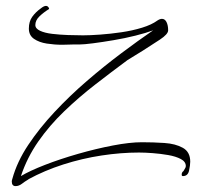

<svg xmlns="http://www.w3.org/2000/svg" viewBox="-20 -604 677 652"><path d="M33 28Q20 28 20 12Q20 9 22 3Q38 -55 76 -112Q114 -169 165.5 -224Q217 -279 275 -329Q333 -379 391 -422.5Q449 -466 500 -501Q476 -492 440 -483Q404 -474 365.5 -467.5Q327 -461 296 -457Q265 -453 251 -453H230Q221 -453 211.5 -452.5Q202 -452 191 -452Q165 -452 139 -456Q113 -460 95.5 -472Q78 -484 78 -507Q78 -531 89.5 -547Q101 -563 118 -575Q129 -584 136 -584Q141 -584 144.5 -579.5Q148 -575 146 -573Q128 -562 114 -548.5Q100 -535 100 -519Q100 -507 116 -499.5Q132 -492 157.5 -489Q183 -486 211 -485Q239 -484 262 -484Q285 -484 320 -486.5Q355 -489 392.5 -494.5Q430 -500 462.5 -510Q495 -520 514 -534Q523 -540 530 -540Q540 -540 545.5 -529Q551 -518 551 -501Q551 -488 523 -469.5Q495 -451 465 -432L413 -400Q359 -360 303.5 -317Q248 -274 198 -226Q148 -178 110 -123.5Q72 -69 51 -6Q81 -24 132.5 -44Q184 -64 245 -81.5Q306 -99 363.5 -110Q421 -121 462 -121Q500 -121 538 -118.5Q576 -116 601 -102Q626 -88 626 -55Q626 -43 622 -24.5Q618 -6 601 -6Q597 -6 597 -11Q597 -19 603 -23Q605 -27 608 -31.5Q611 -36 611 -40Q611 -55 594 -64Q577 -73 551 -77.5Q525 -82 498.5 -84Q472 -86 452 -86Q391 -86 325 -76Q259 -66 195 -45.5Q131 -25 76 5H77L72 8Q65 12 54.5 20Q44 28 33 28Z"/></svg>

Font: Fuggles
Style: Regular
Weight: 400
Designer: Rob Leuschke
Foundry: Robert E. Leuschke
Version: Version 1.100; ttfautohint (v1.8.3)